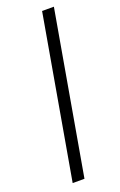

<svg xmlns="http://www.w3.org/2000/svg" viewBox="-137 -726 477 765"><g transform="rotate(-20 101.5 -343.0)"><path d="M31 0 151 -686H201L81 0Z"/></g></svg>

Font: Archivo Condensed Thin
Style: Italic
Weight: 250
Width: 3
Italic angle: -10°
Designer: Hector Gatti
Foundry: Omnibus-Type
Version: Version 2.001